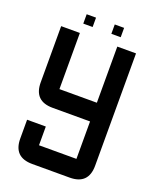

<svg xmlns="http://www.w3.org/2000/svg" viewBox="-178 -1102 981 1205"><g transform="rotate(20 312.5 -500.0)"><path d="M62.5 -875H187.5V-500H437.5V-875H562.5V-125Q562.5 0 437.5 0H187.5Q62.5 0 62.5 -125V-250H187.5V-125H437.5V-375H187.5Q62.5 -375 62.5 -500ZM437.5 -937.5H375V-1000H437.5ZM250 -937.5H187.5V-1000H250Z"/></g></svg>

Font: Oldtimer
Style: Regular
Weight: 400
Designer: GGBotNet
Foundry: GGBotNet
Version: 1.00